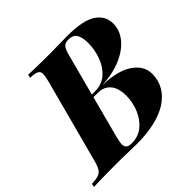

<svg xmlns="http://www.w3.org/2000/svg" viewBox="-215 -894 1080 1080"><g transform="rotate(-45 324.5 -354.0)"><path d="M450 -707Q574 -707 628 -671Q682 -635 682 -573Q682 -521 647 -477Q612 -433 547 -404.5Q482 -376 391 -371Q511 -369 574 -326Q637 -283 637 -218Q637 -166 612.5 -125Q588 -84 543.5 -56Q499 -28 436 -14Q373 0 297 0Q268 0 227.5 -1.5Q187 -3 121 -3Q95 -3 64 -2.5Q33 -2 4 -1.5Q-25 -1 -45 0L-41 -20Q-7 -22 12 -28Q31 -34 42 -52Q53 -70 62 -106L194 -602Q202 -633 202.5 -651.5Q203 -670 188.5 -678.5Q174 -687 135 -688L140 -708Q160 -707 188.5 -706.5Q217 -706 248 -705.5Q279 -705 303 -705Q353 -705 385.5 -706Q418 -707 450 -707ZM266 -359 270 -376H339Q394 -376 430.5 -408Q467 -440 486 -491Q505 -542 505 -597Q505 -637 491.5 -662.5Q478 -688 439 -688Q413 -688 401 -674Q389 -660 378 -617L243 -106Q238 -86 235.5 -67Q233 -48 242 -35.5Q251 -23 279 -23Q332 -23 369 -53.5Q406 -84 426.5 -133Q447 -182 447 -237Q447 -270 437 -297.5Q427 -325 404 -342Q381 -359 342 -359Z"/></g></svg>

Font: Playfair Display ExtraBold
Style: Italic
Weight: 800
Italic angle: -14°
Designer: Claus Eggers Sørensen
Foundry: Claus Eggers Sørensen
Version: Version 1.203